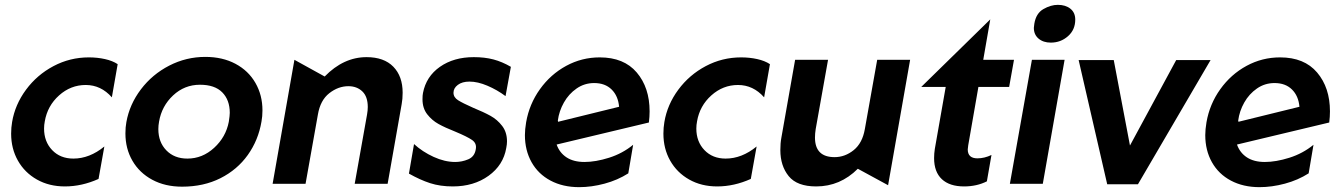

<svg xmlns="http://www.w3.org/2000/svg" viewBox="-20 -759 5544 793"><path d="M347 -522Q269 -522 201 -486Q133 -450 87.5 -388.5Q42 -327 30 -255Q26 -232 26 -207Q26 -145 54 -95.5Q82 -46 132.5 -17.5Q183 11 248 11Q318 11 387 -20L411 -154Q350 -104 283 -104Q229 -104 195.5 -139Q162 -174 162 -228Q162 -243 165 -258Q176 -322 224 -365Q272 -408 334 -408Q397 -408 442 -357L466 -494Q445 -508 413.5 -515Q382 -522 347 -522Z M1060 -257Q1064 -278 1064 -303Q1064 -366 1035 -416.5Q1006 -467 952.5 -495.5Q899 -524 828 -524Q749 -524 679 -488Q609 -452 562 -390Q515 -328 502 -255Q498 -234 498 -208Q498 -145 527 -95Q556 -45 609 -16.5Q662 12 732 12Q821 12 890.5 -23Q960 -58 1003.5 -119Q1047 -180 1060 -257ZM929 -293Q929 -282 925 -256Q913 -193 864.5 -148.5Q816 -104 754 -104Q700 -104 667 -138Q634 -172 634 -226Q634 -241 637 -257Q648 -321 695 -365Q742 -409 806 -409Q867 -409 898 -377.5Q929 -346 929 -293Z M1643 -376Q1643 -444 1604.5 -483.5Q1566 -523 1494 -523Q1399 -523 1321 -443L1196 -512L1106 0H1242L1293 -286Q1303 -345 1340 -374Q1377 -403 1419 -403Q1454 -403 1476.5 -381.5Q1499 -360 1499 -317Q1499 -303 1496 -286L1445 0H1581L1639 -329Q1643 -350 1643 -376Z M1860 -90Q1817 -90 1771 -111Q1725 -132 1690 -164L1669 -42Q1715 -16 1756.5 -2.5Q1798 11 1850 11Q1937 11 1998 -33Q2059 -77 2071 -148Q2074 -163 2074 -175Q2074 -213 2054 -239Q2034 -265 2006 -280.5Q1978 -296 1934 -314Q1891 -333 1872 -345Q1853 -357 1853 -376Q1853 -395 1871 -408.5Q1889 -422 1919 -422Q1953 -422 1993 -405Q2033 -388 2068 -362L2090 -483Q2054 -504 2018 -513.5Q1982 -523 1937 -523Q1854 -523 1797 -483Q1740 -443 1727 -375Q1725 -366 1725 -349Q1725 -312 1744.5 -287Q1764 -262 1791 -247Q1818 -232 1861 -215Q1909 -195 1929.5 -181Q1950 -167 1945 -142Q1940 -112 1914 -101Q1888 -90 1860 -90Z M2394 -90Q2349 -90 2320 -109Q2291 -128 2279 -162L2660 -253Q2663 -277 2663 -299Q2663 -397 2610 -459.5Q2557 -522 2457 -522Q2383 -522 2318.5 -487Q2254 -452 2210 -390.5Q2166 -329 2153 -254Q2148 -224 2148 -201Q2148 -138 2175.5 -89Q2203 -40 2254 -13Q2305 14 2372 14Q2423 14 2477 -0.5Q2531 -15 2575 -43L2595 -161Q2551 -125 2495.5 -107.5Q2440 -90 2394 -90ZM2434 -416Q2479 -416 2506 -389.5Q2533 -363 2537 -318L2285 -256L2284 -261Q2289 -300 2309 -335.5Q2329 -371 2361.5 -393.5Q2394 -416 2434 -416Z M3041 -522Q2963 -522 2895 -486Q2827 -450 2781.5 -388.5Q2736 -327 2724 -255Q2720 -232 2720 -207Q2720 -145 2748 -95.5Q2776 -46 2826.5 -17.5Q2877 11 2942 11Q3012 11 3081 -20L3105 -154Q3044 -104 2977 -104Q2923 -104 2889.5 -139Q2856 -174 2856 -228Q2856 -243 2859 -258Q2870 -322 2918 -365Q2966 -408 3028 -408Q3091 -408 3136 -357L3160 -494Q3139 -508 3107.5 -515Q3076 -522 3041 -522Z M3203 -139Q3203 -74 3237.5 -31.5Q3272 11 3351 11Q3450 11 3523 -62L3648 6L3739 -512H3603L3552 -226Q3542 -168 3506 -139Q3470 -110 3427 -110Q3346 -110 3346 -191Q3346 -207 3349 -226L3400 -512H3264L3207 -189Q3203 -168 3203 -139Z M3838 -106Q3838 -49 3870 -19Q3902 11 3962 11Q4014 11 4056 -10L4075 -119Q4046 -105 4017 -105Q3977 -105 3977 -142Q3977 -147 3979 -159L4021 -400H4148L4168 -512H4041L4070 -679L3785 -400H3886L3841 -144Q3838 -125 3838 -106Z M4377 -512H4242L4151 0H4287ZM4252 -661Q4250 -649 4250 -644Q4250 -616 4269.5 -599.5Q4289 -583 4320 -583Q4361 -583 4391 -609.5Q4421 -636 4421 -678Q4421 -707 4401 -723Q4381 -739 4349 -739Q4320 -739 4289.5 -721.5Q4259 -704 4252 -661Z M4980 -511H4838L4647 -158L4580 -511H4435L4553 2H4680Z M5204 -90Q5159 -90 5130 -109Q5101 -128 5089 -162L5470 -253Q5473 -277 5473 -299Q5473 -397 5420 -459.5Q5367 -522 5267 -522Q5193 -522 5128.5 -487Q5064 -452 5020 -390.5Q4976 -329 4963 -254Q4958 -224 4958 -201Q4958 -138 4985.5 -89Q5013 -40 5064 -13Q5115 14 5182 14Q5233 14 5287 -0.5Q5341 -15 5385 -43L5405 -161Q5361 -125 5305.5 -107.5Q5250 -90 5204 -90ZM5244 -416Q5289 -416 5316 -389.5Q5343 -363 5347 -318L5095 -256L5094 -261Q5099 -300 5119 -335.5Q5139 -371 5171.5 -393.5Q5204 -416 5244 -416Z"/></svg>

Font: Geom SemiBold
Style: Bold Italic
Weight: 600
Italic angle: -10°
Version: Version 1.102